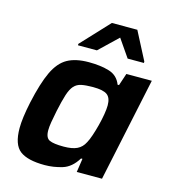

<svg xmlns="http://www.w3.org/2000/svg" viewBox="-109 -814 810 911"><g transform="rotate(15 295.5 -359.0)"><path d="M194 8Q110 8 72 -21Q34 -50 34 -131Q34 -180 51 -260Q73 -361 99.5 -417Q126 -473 166.5 -495.5Q207 -518 271 -518Q330 -518 372 -505Q414 -492 430 -450H437L457 -510H582L474 0H350L360 -67H353Q323 -18 280 -5Q237 8 194 8ZM258 -100Q300 -100 324 -111.5Q348 -123 361 -149Q369 -163 377.5 -188Q386 -213 393.5 -242Q401 -271 405.5 -298Q410 -325 410 -343Q410 -380 390.5 -394.5Q371 -409 321 -409Q286 -409 264 -404.5Q242 -400 228 -384.5Q214 -369 204 -338Q194 -307 183 -255Q176 -221 172 -197Q168 -173 168 -156Q168 -119 188.5 -109.5Q209 -100 258 -100ZM200 -582V-589L328 -726H453L524 -589V-582H444L384 -669L293 -582Z"/></g></svg>

Font: Saira SemiBold
Style: Italic
Weight: 600
Italic angle: -12°
Designer: Hector Gatti with collaboration of the Omnibus-Type team
Foundry: Omnibus-Type
Version: Version 1.100; ttfautohint (v1.8.3)